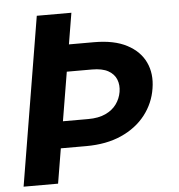

<svg xmlns="http://www.w3.org/2000/svg" viewBox="-52 -777 768 826"><g transform="rotate(-5 332.0 -364.0)"><path d="M137.2 -727.5H286.6L165.5 0H16.6ZM183.6 -592.8H372.6Q459.5 -592.8 514.6 -563.7Q569.8 -534.7 593 -485.1Q616.2 -435.5 606 -373Q596.2 -309.6 556.9 -259Q517.6 -208.5 452.6 -179.4Q387.7 -150.4 300.3 -150.4H110.8L129.9 -265.6H318.8Q363.8 -265.6 394 -279.8Q424.3 -293.9 441.4 -317.6Q458.5 -341.3 463.4 -370.1Q468.3 -399.4 458.7 -423.6Q449.2 -447.8 423.6 -462.2Q397.9 -476.6 353.5 -476.6H164.6Z"/></g></svg>

Font: Inter 18pt
Style: Bold Italic
Weight: 700
Italic angle: -9.3988°
Designer: Rasmus Andersson
Foundry: rsms
Version: Version 4.001;git-66647c0bb